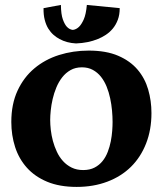

<svg xmlns="http://www.w3.org/2000/svg" viewBox="-20 -712 646 762"><path d="M284.2 29.8Q216.3 29.8 167.2 9.3Q118.2 -11.2 86.7 -46.4Q55.2 -81.5 40 -128.4Q24.9 -175.3 24.9 -228Q24.9 -298.8 49.6 -352.1Q74.2 -405.3 116.5 -440.7Q158.7 -476.1 214.4 -493.7Q270 -511.2 332 -511.2Q401.4 -511.2 449 -490.7Q496.6 -470.2 525.9 -435.8Q555.2 -401.4 568.1 -356.7Q581.1 -312 581.1 -263.2Q581.1 -196.8 559.8 -142.6Q538.6 -88.4 499.8 -50Q460.9 -11.7 406 9Q351.1 29.8 284.2 29.8ZM305.2 -444.8Q279.3 -444.8 260 -433.8Q240.7 -422.9 226.8 -405Q212.9 -387.2 203.6 -364.7Q194.3 -342.3 189 -319.1Q183.6 -295.9 181.4 -273.9Q179.2 -252 179.2 -235.8Q179.2 -218.3 181.6 -196.5Q184.1 -174.8 189.9 -152.8Q195.8 -130.9 205.6 -109.9Q215.3 -88.9 230 -72.8Q244.6 -56.6 264.4 -46.9Q284.2 -37.1 310.1 -37.1Q336.4 -37.1 355.2 -46.9Q374 -56.6 387 -72.8Q399.9 -88.9 407.7 -109.4Q415.5 -129.9 419.7 -151.1Q423.8 -172.4 425.3 -192.4Q426.8 -212.4 426.8 -228Q426.8 -249 424.6 -273.4Q422.4 -297.9 417.2 -322Q412.1 -346.2 403.1 -368.4Q394 -390.6 380.6 -407.5Q367.2 -424.3 348.4 -434.6Q329.6 -444.8 305.2 -444.8ZM455.1 -679.7Q455.1 -653.3 447.5 -633.3Q439.9 -613.3 427.7 -598.6Q415.5 -584 399.9 -573.7Q384.3 -563.5 368.2 -557.1Q330.1 -541.5 281.7 -539.6Q245.1 -541.5 216.3 -557.1Q204.1 -563.5 192.4 -573.7Q180.7 -584 171.6 -598.6Q162.6 -613.3 157.5 -633.3Q152.3 -653.3 152.8 -679.7L221.7 -692.4Q222.2 -654.8 229.5 -634.8Q236.8 -614.7 245.6 -605.5Q255.9 -594.7 269 -593.3Q282.2 -594.7 293.5 -605.5Q303.2 -614.7 312.3 -634.8Q321.3 -654.8 324.7 -692.4Z"/></svg>

Font: Peralta
Style: Regular
Weight: 400
Designer: Astigmatic (AOETI)
Foundry: Astigmatic (AOETI)
Version: Version 1.000